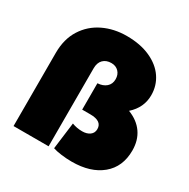

<svg xmlns="http://www.w3.org/2000/svg" viewBox="-170 -907 1054 1072"><g transform="rotate(30 357.0 -371.0)"><path d="M693 -213Q693 -108 622 -49Q551 10 430 10Q397 10 362.5 5.5Q328 1 308 -6L330 -178Q361 -166 396 -166Q426 -166 445 -180Q464 -194 464 -219Q464 -271 388 -271H336V-441Q371 -443 392 -461.5Q413 -480 413 -511Q413 -541 395 -559.5Q377 -578 348 -578Q315 -578 295.5 -558.5Q276 -539 276 -503V0H50V-472Q50 -561 90 -624Q130 -687 197.5 -719.5Q265 -752 347 -752Q435 -752 499 -723Q563 -694 596.5 -644.5Q630 -595 630 -533Q630 -453 566 -396Q628 -372 660.5 -325.5Q693 -279 693 -213Z"/></g></svg>

Font: CMG Sans Black
Style: Regular
Weight: 900
Designer: Julieta Ulanovsky
Foundry: Julieta Ulanovsky
Version: Version 7.200